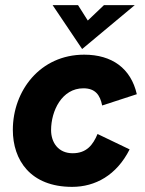

<svg xmlns="http://www.w3.org/2000/svg" viewBox="-20 -717 566 748"><path d="M261 11C351 11 434 -34 485 -135L360 -195C342 -152 317 -120 263 -120C207 -120 179 -162 179 -210C179 -285 221 -373 305 -373C351 -373 370 -347 378 -306L513 -350C490 -451 416 -504 308 -504C136 -504 30 -363 30 -211C30 -94 98 11 261 11ZM185 -697 300 -526 505 -697H385L322 -637L284 -697Z"/></svg>

Font: HK Grotesk Black
Style: Italic
Weight: 900
Italic angle: -16°
Designer: Alfredo Marco Pradil
Foundry: Hanken Design Co.
Version: Version 3.001;FEAKit 1.0